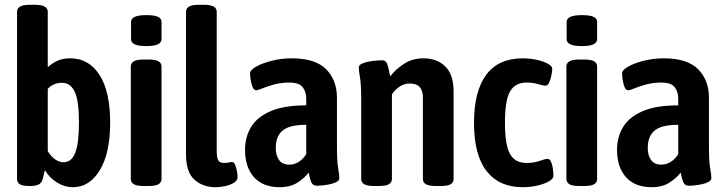

<svg xmlns="http://www.w3.org/2000/svg" viewBox="-20 -773 3024 800"><path d="M284 7Q249 7 217.5 -12.5Q186 -32 167 -64Q162 -41 158 -27Q153 -10 140.5 -4Q128 2 107 2H100Q74 2 62.5 -5.5Q51 -13 51 -27V-724Q51 -738 63.5 -745.5Q76 -753 104 -753H126Q154 -753 166.5 -745.5Q179 -738 179 -724V-493Q195 -508 217.5 -519Q240 -530 273 -530Q350 -530 394.5 -461Q439 -392 439 -262Q439 -135 396 -64Q353 7 284 7ZM245 -97Q278 -97 293.5 -136.5Q309 -176 309 -263Q309 -353 291.5 -390.5Q274 -428 238 -428Q203 -428 179 -403V-143Q192 -122 209 -109.5Q226 -97 245 -97Z M578 2Q550 2 537.5 -5.5Q525 -13 525 -27V-496Q525 -510 537.5 -517.5Q550 -525 578 -525H600Q628 -525 640.5 -517.5Q653 -510 653 -496V-27Q653 -13 640.5 -5.5Q628 2 600 2ZM590 -581Q556 -581 541 -588.5Q526 -596 526 -610V-682Q526 -695 541 -702.5Q556 -710 590 -710Q623 -710 638 -703Q653 -696 653 -682V-610Q653 -596 638 -588.5Q623 -581 590 -581Z M878 7Q825 7 790 -24.5Q755 -56 755 -130V-724Q755 -738 767.5 -745.5Q780 -753 808 -753H830Q858 -753 870.5 -745.5Q883 -738 883 -724V-143Q883 -116 889.5 -105Q896 -94 913 -94Q927 -94 933.5 -96Q940 -98 947 -98Q955 -98 960 -85.5Q965 -73 967.5 -58Q970 -43 970 -35Q970 -22 956 -12.5Q942 -3 920.5 2Q899 7 878 7Z M1145 7Q1076 7 1038.5 -34.5Q1001 -76 1001 -149Q1001 -202 1026 -243.5Q1051 -285 1107 -309.5Q1163 -334 1256 -334V-361Q1256 -392 1240.5 -410.5Q1225 -429 1187 -429Q1151 -429 1122 -421Q1093 -413 1074 -405Q1055 -397 1047 -397Q1038 -397 1032.5 -410Q1027 -423 1024.5 -440Q1022 -457 1022 -468Q1022 -481 1047.5 -495.5Q1073 -510 1113 -520Q1153 -530 1195 -530Q1294 -530 1339 -484.5Q1384 -439 1384 -365V-164Q1384 -100 1389 -72Q1394 -44 1394 -31Q1394 -21 1382.5 -15Q1371 -9 1355 -5.5Q1339 -2 1324 -0.5Q1309 1 1302 1Q1285 1 1278.5 -11Q1272 -23 1266 -54Q1250 -32 1220 -12.5Q1190 7 1145 7ZM1185 -87Q1207 -87 1225.5 -99Q1244 -111 1256 -131V-253Q1186 -253 1157.5 -229Q1129 -205 1129 -157Q1129 -125 1143 -106Q1157 -87 1185 -87Z M1538 2Q1510 2 1497.5 -5.5Q1485 -13 1485 -27V-357Q1485 -422 1480 -450Q1475 -478 1475 -492Q1475 -501 1486.5 -507Q1498 -513 1514.5 -516Q1531 -519 1546.5 -520.5Q1562 -522 1570 -522Q1587 -522 1592.5 -508.5Q1598 -495 1606 -455Q1629 -485 1664 -507.5Q1699 -530 1744 -530Q1801 -530 1835.5 -496Q1870 -462 1870 -392V-27Q1870 -13 1858 -5.5Q1846 2 1817 2H1796Q1767 2 1754.5 -5.5Q1742 -13 1742 -27V-367Q1742 -394 1729.5 -409.5Q1717 -425 1686 -425Q1662 -425 1642 -410Q1622 -395 1613 -380V-27Q1613 -13 1600.5 -5.5Q1588 2 1560 2Z M2158 7Q2060 7 2007.5 -60Q1955 -127 1955 -261Q1955 -393 2006 -461.5Q2057 -530 2158 -530Q2187 -530 2215 -524Q2243 -518 2262 -508Q2281 -498 2281 -486Q2281 -476 2277.5 -459Q2274 -442 2268 -429Q2262 -416 2253 -416Q2242 -416 2222.5 -422.5Q2203 -429 2174 -429Q2126 -429 2105 -391.5Q2084 -354 2084 -262Q2084 -169 2105 -131.5Q2126 -94 2174 -94Q2205 -94 2228 -102.5Q2251 -111 2262 -111Q2271 -111 2276.5 -97.5Q2282 -84 2284 -67.5Q2286 -51 2286 -40Q2286 -28 2266.5 -17Q2247 -6 2217.5 0.5Q2188 7 2158 7Z M2393 2Q2365 2 2352.5 -5.5Q2340 -13 2340 -27V-496Q2340 -510 2352.5 -517.5Q2365 -525 2393 -525H2415Q2443 -525 2455.5 -517.5Q2468 -510 2468 -496V-27Q2468 -13 2455.5 -5.5Q2443 2 2415 2ZM2405 -581Q2371 -581 2356 -588.5Q2341 -596 2341 -610V-682Q2341 -695 2356 -702.5Q2371 -710 2405 -710Q2438 -710 2453 -703Q2468 -696 2468 -682V-610Q2468 -596 2453 -588.5Q2438 -581 2405 -581Z M2695 7Q2626 7 2588.5 -34.5Q2551 -76 2551 -149Q2551 -202 2576 -243.5Q2601 -285 2657 -309.5Q2713 -334 2806 -334V-361Q2806 -392 2790.5 -410.5Q2775 -429 2737 -429Q2701 -429 2672 -421Q2643 -413 2624 -405Q2605 -397 2597 -397Q2588 -397 2582.5 -410Q2577 -423 2574.5 -440Q2572 -457 2572 -468Q2572 -481 2597.5 -495.5Q2623 -510 2663 -520Q2703 -530 2745 -530Q2844 -530 2889 -484.5Q2934 -439 2934 -365V-164Q2934 -100 2939 -72Q2944 -44 2944 -31Q2944 -21 2932.5 -15Q2921 -9 2905 -5.5Q2889 -2 2874 -0.5Q2859 1 2852 1Q2835 1 2828.5 -11Q2822 -23 2816 -54Q2800 -32 2770 -12.5Q2740 7 2695 7ZM2735 -87Q2757 -87 2775.5 -99Q2794 -111 2806 -131V-253Q2736 -253 2707.5 -229Q2679 -205 2679 -157Q2679 -125 2693 -106Q2707 -87 2735 -87Z"/></svg>

Font: Asap Condensed SemiBold
Style: Regular
Weight: 600
Width: 3
Designer: Pablo Cosgaya
Foundry: Omnibus-Type
Version: Version 3.001; ttfautohint (v1.8.4.7-5d5b)